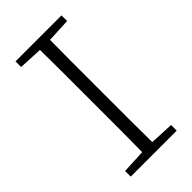

<svg xmlns="http://www.w3.org/2000/svg" viewBox="-213 -734 794 794"><g transform="rotate(-45 184.5 -337.0)"><path d="M50 -641V-674H319V-641L214 -636Q213 -569 213 -501.5Q213 -434 213 -366V-308Q213 -241 213 -173.5Q213 -106 214 -38L319 -33V0H50V-33L155 -38Q156 -106 156 -173.5Q156 -241 156 -308V-366Q156 -434 156 -501.5Q156 -569 155 -636Z"/></g></svg>

Font: Source Serif 4 SmText Light
Style: Regular
Weight: 300
Designer: Frank Grießhammer
Foundry: Adobe
Version: Version 4.005;hotconv 1.1.0;makeotfexe 2.6.0